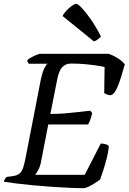

<svg xmlns="http://www.w3.org/2000/svg" viewBox="-30 -986 674 1006"><path d="M407 0Q376 0 332 -2Q288 -4 238.5 -7.5Q189 -11 140.5 -15.5Q92 -20 52.5 -25Q13 -30 -10 -34Q-8 -42 -3.5 -49Q1 -56 5 -59L35 -63Q59 -66 71.5 -76Q84 -86 91 -106.5Q98 -127 105 -164L184 -570Q192 -607 202 -627.5Q212 -648 219 -652H121Q119 -654 116 -659Q113 -664 113 -671Q120 -678 134 -685.5Q148 -693 161.5 -698.5Q175 -704 180 -704H540Q563 -696 587 -681Q611 -666 624 -649Q614 -613 603.5 -579.5Q593 -546 582 -522.5Q571 -499 559 -491Q549 -484 534.5 -489.5Q520 -495 516 -498L518 -635Q501 -639 473.5 -643Q446 -647 413 -650Q380 -653 344 -653Q319 -653 304 -641Q289 -629 281.5 -610.5Q274 -592 270 -571L234 -389Q275 -389 311 -392Q347 -395 380 -399Q413 -403 443 -406L453 -393Q448 -371 442 -355.5Q436 -340 431 -334H223L185 -139Q180 -113 170.5 -95.5Q161 -78 154 -70H414L498 -234Q514 -234 527.5 -229Q541 -224 540 -217Q538 -191 529.5 -158Q521 -125 511.5 -95Q502 -65 495 -46Q485 -38 468 -27Q451 -16 434.5 -8Q418 0 407 0ZM462 -769 298 -902Q305 -917 319.5 -932Q334 -947 348 -956.5Q362 -966 369 -966Q378 -966 398.5 -944.5Q419 -923 446 -884.5Q473 -846 499 -794Q495 -790 484 -781Q473 -772 462 -769Z"/></svg>

Font: Texturina 12pt Medium
Style: Italic
Weight: 500
Italic angle: -11°
Designer: Guillermo Torres Carreño
Foundry: Omnibus-Type
Version: Version 1.002